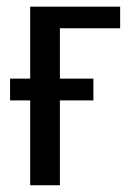

<svg xmlns="http://www.w3.org/2000/svg" viewBox="-20 -548 405 568"><path d="M335.4 -528.3H69.3V-315.4H9.8V-251H69.3V0H157.2V-251H256.3V-315.4H157.2V-464.4H335.4Z"/></svg>

Font: Arimo
Style: Regular
Weight: 400
Designer: Steve Matteson
Foundry: Monotype Imaging Inc.
Version: Version 1.32